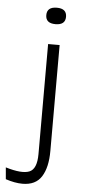

<svg xmlns="http://www.w3.org/2000/svg" viewBox="-109 -724 414 930"><g transform="rotate(5 98.0 -259.0)"><path d="M37 173Q0 173 -45 158L-50 101Q29 125 65.5 110.5Q102 96 102 23V-512H158V3Q158 83 129.5 128Q101 173 37 173ZM129 -611Q81 -611 81 -651Q81 -691 129 -691Q177 -691 177 -651Q177 -611 129 -611Z"/></g></svg>

Font: Bricolage Grotesque 10pt ExtraLight
Style: Regular
Weight: 200
Designer: Mathieu Triay
Foundry: Atelier Triay
Version: Version 1.000; ttfautohint (v1.8.4.7-5d5b);gftools[0.9.32]